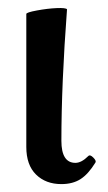

<svg xmlns="http://www.w3.org/2000/svg" viewBox="-20 -450 271 481"><path d="M133.8 11.2Q94.7 11.2 70.3 -12.7Q45.9 -36.6 45.9 -82V-415Q45.9 -418.9 72.5 -423.8Q99.1 -428.7 121.8 -429.7Q144.5 -430.7 147.9 -426.8Q133.8 -239.7 133.8 -97.2Q133.8 -42 168.9 -42Q184.1 -42 201.2 -59.1Q205.6 -63.5 213.6 -55.4Q221.7 -47.4 219.2 -43Q201.2 -13.7 181.6 -1.2Q162.1 11.2 133.8 11.2Z"/></svg>

Font: Junicode SmCond Medium
Style: Regular
Weight: 500
Width: 4
Designer: Peter S. Baker
Version: Version 2.206